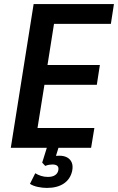

<svg xmlns="http://www.w3.org/2000/svg" viewBox="-20 -725 579 942"><path d="M33 0 145 -705H539L524 -608H245L213 -406H470L455 -309H198L164 -97H443L427 0ZM210 197Q188 197 165 192Q142 187 127 177L153 125Q166 133 181.5 138Q197 143 215 143Q237 143 250 134.5Q263 126 266 111Q269 96 261.5 89Q254 82 237 82Q230 82 220.5 83.5Q211 85 202 89L187 73L216 -20H273L249 58L224 48Q233 43 245.5 41Q258 39 272 39Q294 39 309.5 47.5Q325 56 332 72.5Q339 89 334 114Q325 154 293 175.5Q261 197 210 197Z"/></svg>

Font: Nunito Sans 10pt Condensed
Style: Bold Italic
Weight: 700
Width: 3
Italic angle: -9°
Designer: Vernon Adams
Foundry: Vernon Adams
Version: Version 3.101;gftools[0.9.27]